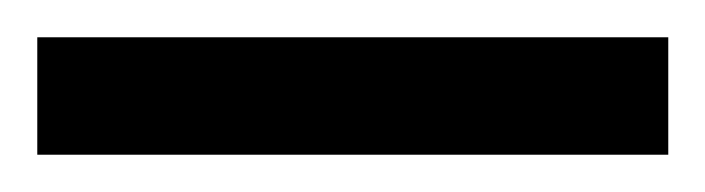

<svg xmlns="http://www.w3.org/2000/svg" viewBox="-20 -720 378 103"><path d="M0 -637V-700H338.5V-637Z"/></svg>

Font: Archivo SemiBold SemiExpanded
Style: Regular
Weight: 600
Width: 6
Version: Version 2.001